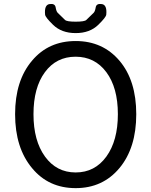

<svg xmlns="http://www.w3.org/2000/svg" viewBox="-20 -959 782 992"><path d="M146 -90Q58 -195 58 -369Q58 -543 146 -646Q231 -747 371 -747Q511 -747 597.5 -645Q684 -543 684 -369Q684 -195 597.5 -91Q511 13 371 13Q231 13 146 -90ZM212.5 -150Q272 -68 371 -68Q470 -68 529.5 -150Q589 -232 589 -369Q589 -506 529.5 -586Q470 -666 370.5 -666Q271 -666 212 -586Q153 -506 153 -369Q153 -232 212.5 -150ZM254 -831Q215 -869 213 -883Q208 -934 236 -938Q264 -942 267.5 -921Q271 -900 278 -893Q297 -875 316 -856Q325 -847 371 -847Q417 -847 426 -856Q445 -875 464 -893Q471 -900 474.5 -921Q478 -942 506 -938Q534 -934 529 -883Q527 -869 488 -831Q444 -788 371 -788Q298 -788 254 -831Z"/></svg>

Font: Resource Han Rounded KR
Style: Regular
Weight: 400
Designer: Cyano Hao (round all glyphs); Ryoko NISHIZUKA 西塚涼子 (kana, bopomofo & ideographs); Paul D. Hunt (Latin, Greek & Cyrillic)
Foundry: Cyano Hao
Version: 0.990